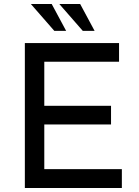

<svg xmlns="http://www.w3.org/2000/svg" viewBox="-20 -938 693 958"><path d="M104 -723H574V-630H201V-410H534V-317H201V-94H588V0H104ZM134 -918H238L310 -784H251ZM276 -918H380L452 -784H393Z"/></svg>

Font: Synthetic
Style: Regular
Weight: 400
Designer: Santiago Orozco
Foundry: Typemade
Version: Version 2.000; ttfautohint (v1.8.4.7-5d5b)